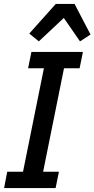

<svg xmlns="http://www.w3.org/2000/svg" viewBox="-20 -964 484 984"><path d="M1 0 17 -84H98L205 -614H124L141 -698H405L388 -614H308L201 -84H282L265 0ZM362 -944 444 -787 390 -752 307 -872 179 -752 130 -792 266 -944Z"/></svg>

Font: IBM Plex Sans Cond Medm
Style: Italic
Weight: 500
Width: 3
Italic angle: -11°
Designer: Mike Abbink, Paul van der Laan, Pieter van Rosmalen
Foundry: Bold Monday
Version: Version 1.3